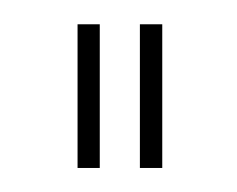

<svg xmlns="http://www.w3.org/2000/svg" viewBox="-91 -663 754 612"><g transform="rotate(-90 286.0 -357.0)"><path d="M56.6 -416V-486.8H514.6V-416ZM56.6 -216.8V-288.1H514.6V-216.8ZM283.2 0ZM288.6 -714.4Z"/></g></svg>

Font: Noto Sans Tamil
Style: Regular
Weight: 400
Designer: Monotype Design team
Foundry: Monotype Imaging Inc.
Version: Version 1.06 uh